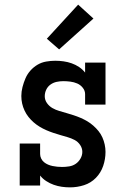

<svg xmlns="http://www.w3.org/2000/svg" viewBox="-20 -800 540 828"><path d="M282 8Q264 8 246.5 5.5Q229 3 212 -3Q195 -9 179.5 -19Q164 -29 153 -43V0H65V-181H153V-136Q153 -126 157.5 -116.5Q162 -107 170 -100.5Q178 -94 187.5 -90Q197 -86 207 -84Q217 -82 227 -81Q237 -80 248 -80Q263 -80 278.5 -82.5Q294 -85 306.5 -93.5Q319 -102 327 -116Q335 -130 335 -145Q335 -161 325.5 -175Q316 -189 301.5 -196.5Q287 -204 271.5 -208.5Q256 -213 240.5 -217.5Q225 -222 210 -227Q195 -232 180 -238.5Q165 -245 151 -253.5Q137 -262 125 -272.5Q113 -283 103 -295.5Q93 -308 86 -323Q79 -338 75.5 -353.5Q72 -369 72 -386Q72 -405 77 -424.5Q82 -444 90 -462.5Q98 -481 111.5 -496Q125 -511 142 -521Q159 -531 179 -534.5Q199 -538 218 -538Q236 -538 254 -535.5Q272 -533 289 -527Q306 -521 321 -511Q336 -501 347 -487V-530H435V-349H347V-394Q347 -409 337 -421.5Q327 -434 313 -440Q299 -446 283.5 -448Q268 -450 253 -450Q239 -450 224.5 -447Q210 -444 198 -435.5Q186 -427 179.5 -413.5Q173 -400 173 -385Q173 -369 182.5 -355.5Q192 -342 206 -334Q220 -326 235.5 -321.5Q251 -317 266.5 -312.5Q282 -308 297.5 -303Q313 -298 328 -291.5Q343 -285 356.5 -277Q370 -269 382.5 -258Q395 -247 405 -234.5Q415 -222 421.5 -207.5Q428 -193 431.5 -177Q435 -161 435 -145Q435 -114 425 -84.5Q415 -55 393.5 -33Q372 -11 342.5 -1.5Q313 8 282 8ZM235 -587 182 -633 317 -780 383 -720Z"/></svg>

Font: Iosevka Slab Semibold
Style: Regular
Weight: 600
Monospace: yes
Designer: Belleve Invis
Foundry: Belleve Invis
Version: Version 11.1.1; ttfautohint (v1.8.3)